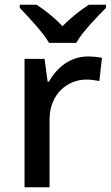

<svg xmlns="http://www.w3.org/2000/svg" viewBox="-20 -786 465 806"><path d="M186 -606H300C325 -651 388 -716 425 -753V-766H353C318 -744 278 -712 242 -676C209 -712 169 -743 134 -766H63V-753C99 -715 160 -651 186 -606ZM349 -549C274 -549 218 -501 185 -443H180L167 -539H83V0H188V-284C188 -390 262 -452 343 -452C359 -452 382 -449 397 -446L408 -543C392 -547 367 -549 349 -549Z"/></svg>

Font: Noto Sans Medefaidrin Medium
Style: Regular
Weight: 500
Designer: Dalton Maag Ltd
Foundry: Dalton Maag Ltd
Version: Version 1.002